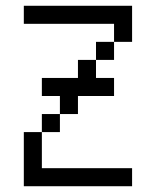

<svg xmlns="http://www.w3.org/2000/svg" viewBox="-20 -645 540 665"><path d="M437.5 -500H375V-562.5H62.5V-625H437.5ZM62.5 -187.5H125V-62.5H437.5V0H62.5ZM125 -250H187.5V-187.5H125ZM125 -375H250V-437.5H312.5V-375H375V-312.5H250V-250H187.5V-312.5H125ZM312.5 -500H375V-437.5H312.5Z"/></svg>

Font: ChillBitmapSE 16px
Style: Regular
Weight: 400
Designer: Designed by Warren2060
Foundry: ChillType
Version: Version 1.000